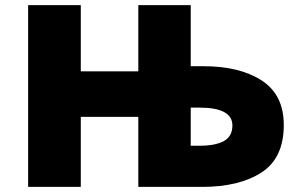

<svg xmlns="http://www.w3.org/2000/svg" viewBox="-20 -731 1174 751"><path d="M90 -711H296V-452H521V-711H726V-472H776Q918 -472 1004 -416Q1090 -360 1090 -242Q1090 -113 1003 -56.5Q916 0 771 0H521V-274H296V0H90ZM889 -240Q889 -310 761 -310H726V-161H761Q823 -161 856 -179.5Q889 -198 889 -240Z"/></svg>

Font: Nebula Sans Black
Style: Regular
Weight: 900
Designer: Paul D. Hunt for Adobe (as Source Sans)
Foundry: Nebula Entertainment & Broadcasting LLC
Version: Version 1.010